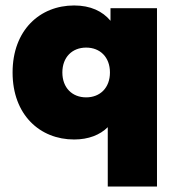

<svg xmlns="http://www.w3.org/2000/svg" viewBox="-20 -500 640 702"><path d="M251 10C304 10 346 -7 374 -35V182H554V-470H384V-424C355 -459 311 -480 251 -480C126 -480 26 -390 26 -235C26 -80 126 10 251 10ZM295 -144C244 -144 208 -179 208 -235C208 -291 244 -326 295 -326C346 -326 382 -291 382 -235C382 -179 346 -144 295 -144Z"/></svg>

Font: Gantari Black
Style: Regular
Weight: 900
Designer: Anugrah Pasau
Foundry: Lafontype
Version: Version 1.000